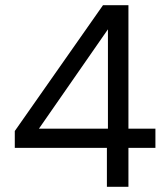

<svg xmlns="http://www.w3.org/2000/svg" viewBox="-20 -720 646 740"><path d="M392 0V-150H37V-215L377 -700H475V-224H579V-150H475V0ZM130 -224H396V-607Z"/></svg>

Font: DM Sans 18pt
Style: Regular
Weight: 400
Designer: Colophon Foundry, Jonny Pinhorn
Foundry: Colophon Foundry
Version: Version 4.004;gftools[0.9.30]